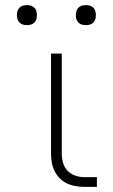

<svg xmlns="http://www.w3.org/2000/svg" viewBox="-20 -729 440 749"><path d="M358 0H309Q292 0 274.5 -3Q257 -6 241 -13.5Q225 -21 212.5 -34Q200 -47 192.5 -62.5Q185 -78 182 -95.5Q179 -113 179 -130V-520H221V-130Q221 -112 226 -94Q231 -76 243.5 -63Q256 -50 273.5 -44Q291 -38 309 -38H358ZM315 -631Q307 -631 299.5 -633Q292 -635 286 -641Q280 -647 278 -654.5Q276 -662 276 -670Q276 -678 278 -685.5Q280 -693 286 -699Q292 -705 299.5 -707Q307 -709 315 -709Q323 -709 330.5 -707Q338 -705 344 -699Q350 -693 352 -685.5Q354 -678 354 -670Q354 -662 352 -654.5Q350 -647 344 -641Q338 -635 330.5 -633Q323 -631 315 -631ZM85 -631Q77 -631 69.5 -633Q62 -635 56 -641Q50 -647 48 -654.5Q46 -662 46 -670Q46 -678 48 -685.5Q50 -693 56 -699Q62 -705 69.5 -707Q77 -709 85 -709Q93 -709 100.5 -707Q108 -705 114 -699Q120 -693 122 -685.5Q124 -678 124 -670Q124 -662 122 -654.5Q120 -647 114 -641Q108 -635 100.5 -633Q93 -631 85 -631Z"/></svg>

Font: Iosevka Aile Extralight
Style: Regular
Weight: 200
Designer: Belleve Invis
Foundry: Belleve Invis
Version: Version 31.1.0; ttfautohint (v1.8.4)